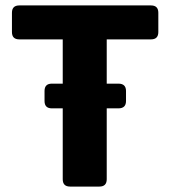

<svg xmlns="http://www.w3.org/2000/svg" viewBox="-20 -687 627 707"><path d="M238 0Q211 0 211 -27V-542H51Q24 -542 24 -569V-640Q24 -667 51 -667H536Q563 -667 563 -640V-569Q563 -542 536 -542H373V-27Q373 0 346 0ZM171 -288Q144 -288 144 -315V-352Q144 -379 171 -379H416Q444 -379 444 -352V-315Q444 -288 416 -288Z"/></svg>

Font: Pitagon Sans
Style: Bold
Weight: 700
Designer: Travis Tran
Foundry: Pitagon
Version: Version 1.001; ttfautohint (v1.8.4.7-5d5b);gftools[0.9.26]